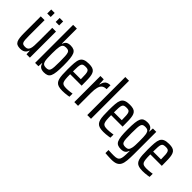

<svg xmlns="http://www.w3.org/2000/svg" viewBox="38 -1597 2652 2652"><g transform="rotate(45 1363.5 -271.5)"><path d="M160 8Q124 8 101.5 -2.5Q79 -13 67.5 -36Q56 -59 51.5 -95Q47 -131 47 -182V-510H121V-209Q121 -158 123.5 -127.5Q126 -97 134 -82Q142 -67 156 -62.5Q170 -58 193 -58Q220 -58 235.5 -69Q251 -80 259 -103Q267 -126 269 -162.5Q271 -199 271 -250V-510H344V0H278L275 -65H270Q263 -42 249 -25.5Q235 -9 213 -0.5Q191 8 160 8ZM82 -601V-679H150V-601ZM247 -601V-679H315V-601Z M623 8Q599 8 578.5 2Q558 -4 543 -19.5Q528 -35 520 -65H515L511 0H446V-743H519V-451H524Q531 -474 543.5 -489Q556 -504 576 -511Q596 -518 624 -518Q663 -518 688 -505.5Q713 -493 726 -464Q739 -435 744.5 -384Q750 -333 750 -255Q750 -176 744.5 -124.5Q739 -73 725.5 -44Q712 -15 687 -3.5Q662 8 623 8ZM598 -58Q624 -58 639.5 -64.5Q655 -71 663 -90.5Q671 -110 673.5 -149.5Q676 -189 676 -255Q676 -321 673.5 -360.5Q671 -400 663.5 -420Q656 -440 640.5 -446.5Q625 -453 599 -453Q569 -453 551.5 -439.5Q534 -426 527 -392Q523 -370 521 -338.5Q519 -307 519 -260Q519 -206 520.5 -172.5Q522 -139 527 -114Q534 -84 551 -71Q568 -58 598 -58Z M985 8Q941 8 911.5 -0.5Q882 -9 865 -28Q848 -47 839.5 -77.5Q831 -108 828.5 -152Q826 -196 826 -254Q826 -327 830 -378Q834 -429 848.5 -459.5Q863 -490 895 -504Q927 -518 982 -518Q1023 -518 1049.5 -509.5Q1076 -501 1091 -482Q1106 -463 1113 -432.5Q1120 -402 1121.5 -358Q1123 -314 1123 -255V-232H899Q899 -175 902.5 -140Q906 -105 915.5 -86.5Q925 -68 945.5 -61.5Q966 -55 1000 -55Q1016 -55 1035.5 -56.5Q1055 -58 1075 -60.5Q1095 -63 1112 -66V-5Q1098 -2 1076.5 1Q1055 4 1031.5 6Q1008 8 985 8ZM1052 -266V-296Q1052 -351 1049 -383Q1046 -415 1038 -430.5Q1030 -446 1016 -451Q1002 -456 979 -456Q953 -456 936.5 -450.5Q920 -445 912 -428Q904 -411 901.5 -377Q899 -343 899 -287H1072Z M1212 0V-510H1277L1282 -419H1287Q1295 -458 1310.5 -479.5Q1326 -501 1348.5 -509.5Q1371 -518 1401 -518V-442Q1357 -442 1332 -422.5Q1307 -403 1296 -361Q1285 -319 1285 -252V0Z M1465 0V-743H1538V0Z M1785 8Q1741 8 1711.5 -0.5Q1682 -9 1665 -28Q1648 -47 1639.5 -77.5Q1631 -108 1628.5 -152Q1626 -196 1626 -254Q1626 -327 1630 -378Q1634 -429 1648.5 -459.5Q1663 -490 1695 -504Q1727 -518 1782 -518Q1823 -518 1849.5 -509.5Q1876 -501 1891 -482Q1906 -463 1913 -432.5Q1920 -402 1921.5 -358Q1923 -314 1923 -255V-232H1699Q1699 -175 1702.5 -140Q1706 -105 1715.5 -86.5Q1725 -68 1745.5 -61.5Q1766 -55 1800 -55Q1816 -55 1835.5 -56.5Q1855 -58 1875 -60.5Q1895 -63 1912 -66V-5Q1898 -2 1876.5 1Q1855 4 1831.5 6Q1808 8 1785 8ZM1852 -266V-296Q1852 -351 1849 -383Q1846 -415 1838 -430.5Q1830 -446 1816 -451Q1802 -456 1779 -456Q1753 -456 1736.5 -450.5Q1720 -445 1712 -428Q1704 -411 1701.5 -377Q1699 -343 1699 -287H1872Z M2135 200Q2115 200 2094.5 199Q2074 198 2054 197Q2034 196 2014 194V134Q2024 134 2039.5 135Q2055 136 2075 136.5Q2095 137 2120 137Q2158 137 2180 129Q2202 121 2212.5 101Q2223 81 2226.5 45Q2230 9 2230 -46V-61H2225Q2219 -38 2206 -23Q2193 -8 2173 -1Q2153 6 2125 6Q2086 6 2061.5 -6Q2037 -18 2023.5 -46.5Q2010 -75 2004.5 -126Q1999 -177 1999 -255Q1999 -336 2004.5 -387.5Q2010 -439 2024 -467.5Q2038 -496 2063 -507Q2088 -518 2126 -518Q2150 -518 2170 -512Q2190 -506 2205.5 -490.5Q2221 -475 2228 -445H2233L2237 -510H2303V-74Q2303 0 2298 52Q2293 104 2276.5 136.5Q2260 169 2226.5 184.5Q2193 200 2135 200ZM2150 -59Q2181 -59 2198 -73Q2215 -87 2222 -123Q2227 -145 2228.5 -177Q2230 -209 2230 -250Q2230 -297 2228.5 -333Q2227 -369 2223 -390Q2216 -424 2199 -438Q2182 -452 2151 -452Q2125 -452 2109.5 -446Q2094 -440 2086 -420.5Q2078 -401 2075.5 -361.5Q2073 -322 2073 -255Q2073 -188 2075.5 -148.5Q2078 -109 2086 -90Q2094 -71 2109.5 -65Q2125 -59 2150 -59Z M2551 8Q2507 8 2477.5 -0.5Q2448 -9 2431 -28Q2414 -47 2405.5 -77.5Q2397 -108 2394.5 -152Q2392 -196 2392 -254Q2392 -327 2396 -378Q2400 -429 2414.5 -459.5Q2429 -490 2461 -504Q2493 -518 2548 -518Q2589 -518 2615.5 -509.5Q2642 -501 2657 -482Q2672 -463 2679 -432.5Q2686 -402 2687.5 -358Q2689 -314 2689 -255V-232H2465Q2465 -175 2468.5 -140Q2472 -105 2481.5 -86.5Q2491 -68 2511.5 -61.5Q2532 -55 2566 -55Q2582 -55 2601.5 -56.5Q2621 -58 2641 -60.5Q2661 -63 2678 -66V-5Q2664 -2 2642.5 1Q2621 4 2597.5 6Q2574 8 2551 8ZM2618 -266V-296Q2618 -351 2615 -383Q2612 -415 2604 -430.5Q2596 -446 2582 -451Q2568 -456 2545 -456Q2519 -456 2502.5 -450.5Q2486 -445 2478 -428Q2470 -411 2467.5 -377Q2465 -343 2465 -287H2638Z"/></g></svg>

Font: Saira ExtraCondensed Medium
Style: Regular
Weight: 500
Width: 2
Designer: Hector Gatti with collaboration of the Omnibus-Type team
Foundry: Omnibus-Type
Version: Version 1.101